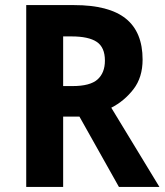

<svg xmlns="http://www.w3.org/2000/svg" viewBox="-20 -827 647 754"><path d="M271 -807Q408 -807 474 -754Q540 -701 540 -593Q540 -523 504 -476.5Q468 -430 417 -404L606 -93H447L292 -369H228V-93H83V-807ZM261 -684H228V-489H265Q334 -489 363 -515Q392 -541 392 -589Q392 -641 360 -662.5Q328 -684 261 -684Z"/></svg>

Font: Noto Sans Telugu UI SemiCondensed
Style: Bold
Weight: 700
Width: 4
Designer: Jelle Bosma - Monotype Design Team
Foundry: Monotype Imaging Inc.
Version: Version 2.005; ttfautohint (v1.8.4.7-5d5b)